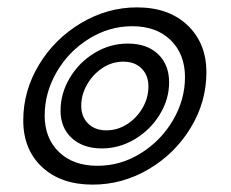

<svg xmlns="http://www.w3.org/2000/svg" viewBox="-20 -490 625 520"><path d="M43 -164Q43 -244 85.5 -314.5Q128 -385 199.5 -427.5Q271 -470 351 -470Q437 -470 488 -421.5Q539 -373 539 -294Q539 -214 496.5 -144Q454 -74 383 -32Q312 10 231 10Q145 10 94 -37.5Q43 -85 43 -164ZM481 -281Q481 -343 442.5 -381Q404 -419 338 -419Q276 -419 221 -385Q166 -351 133.5 -295Q101 -239 101 -177Q101 -116 139.5 -78.5Q178 -41 244 -41Q307 -41 361.5 -75Q416 -109 448.5 -164.5Q481 -220 481 -281ZM144 -190Q144 -237 169 -279Q194 -321 236 -346.5Q278 -372 326 -372Q378 -372 408 -343.5Q438 -315 438 -267Q438 -221 412.5 -179.5Q387 -138 345 -113Q303 -88 256 -88Q205 -88 174.5 -116Q144 -144 144 -190ZM382 -256Q382 -286 363.5 -304.5Q345 -323 314 -323Q283 -323 257 -305.5Q231 -288 215.5 -260.5Q200 -233 200 -204Q200 -174 218.5 -155.5Q237 -137 268 -137Q298 -137 324 -153.5Q350 -170 366 -197.5Q382 -225 382 -256Z"/></svg>

Font: Srisakdi
Style: Bold
Weight: 700
Designer: Cadson Demak Co.,Ltd.
Foundry: Cadson Demak Co.,Ltd.
Version: Version 1.000